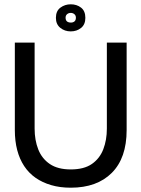

<svg xmlns="http://www.w3.org/2000/svg" viewBox="-20 -858 658 893"><path d="M309 15Q259 15 218 3Q177 -9 145.5 -31Q114 -53 92.5 -85.5Q71 -118 60 -160Q49 -202 49 -253V-660H141V-260Q141 -206 158 -163Q175 -120 212 -95Q249 -70 309 -70Q371 -70 407.5 -95.5Q444 -121 460.5 -164Q477 -207 477 -260V-660H569V-253Q569 -123 500 -54Q431 15 309 15ZM309 -712Q281 -712 260.5 -728.5Q240 -745 240 -775Q240 -807 261 -822.5Q282 -838 309 -838Q337 -838 357 -822.5Q377 -807 377 -775Q377 -744 357 -728Q337 -712 309 -712ZM310 -753Q320 -753 326.5 -758.5Q333 -764 333 -776Q333 -786 326 -792Q319 -798 309 -798Q299 -798 292 -792Q285 -786 285 -776Q285 -764 291.5 -758.5Q298 -753 310 -753Z"/></svg>

Font: Bricolage Grotesque 96pt
Style: Regular
Weight: 400
Version: Version 1.001;gftools[0.9.33.dev8+g029e19f]